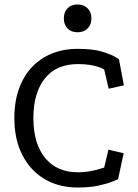

<svg xmlns="http://www.w3.org/2000/svg" viewBox="-20 -822 615 857"><path d="M445 -512Q435 -518 418.5 -523.5Q402 -529 379.5 -532.5Q357 -536 328 -536Q231 -536 180 -471.5Q129 -407 129 -295Q129 -181 181.5 -117Q234 -53 328 -53Q353 -53 375 -56.5Q397 -60 414.5 -65Q432 -70 445 -74L464 -154L532 -138L507 -22Q507 -22 484.5 -12.5Q462 -3 422 6Q382 15 328 15Q242 15 178.5 -23Q115 -61 79.5 -130.5Q44 -200 44 -295Q44 -389 78.5 -458.5Q113 -528 177 -566Q241 -604 327 -604Q393 -604 433.5 -592Q474 -580 492.5 -569Q511 -558 511 -557L533 -441L465 -426ZM326 -802Q354 -802 371 -785Q388 -768 388 -740Q388 -712 371 -695Q354 -678 326 -678Q298 -678 281.5 -695Q265 -712 265 -740Q265 -768 281.5 -785Q298 -802 326 -802Z"/></svg>

Font: Podkova VF Beta
Style: Regular
Weight: 400
Designer: Ilya Yudin
Foundry: Cyreal (www.cyreal.org)
Version: Version 2.100